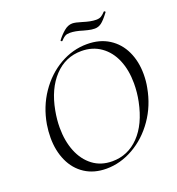

<svg xmlns="http://www.w3.org/2000/svg" viewBox="-139 -880 929 1005"><g transform="rotate(-20 325.5 -377.0)"><path d="M63 -240Q63 -276 69 -313Q85 -406 135 -479.5Q185 -553 257 -594.5Q329 -636 409 -636Q480 -636 531 -603.5Q582 -571 608.5 -514.5Q635 -458 635 -387Q635 -348 628 -313Q611 -219 559.5 -145Q508 -71 435 -29.5Q362 12 284 12Q215 12 165 -20.5Q115 -53 89 -110.5Q63 -168 63 -240ZM561 -260Q571 -309 571 -359Q571 -433 547 -490Q523 -547 477 -579.5Q431 -612 369 -612Q280 -612 218 -546Q156 -480 135 -366Q126 -318 126 -273Q126 -199 149.5 -140.5Q173 -82 218 -48Q263 -14 326 -14Q413 -14 475 -78Q537 -142 561 -260ZM293 -695Q290 -695 287.5 -697.5Q285 -700 287 -702Q305 -726 327.5 -745Q350 -764 374 -764Q391 -764 426 -753Q470 -739 499 -739Q517 -739 527.5 -745.5Q538 -752 551 -766H553Q556 -766 558 -763.5Q560 -761 558 -759Q531 -723 514 -710.5Q497 -698 477 -698Q459 -698 439.5 -703Q420 -708 416 -709Q375 -722 346 -722Q329 -722 320 -717Q311 -712 304 -705Q297 -698 294 -695Z"/></g></svg>

Font: Cormorant Infant
Style: Italic
Weight: 400
Italic angle: -10°
Designer: Christian Thalmann (Catharsis Fonts)
Foundry: Catharsis Fonts
Version: Version 4.000